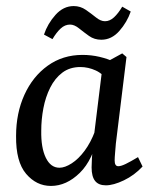

<svg xmlns="http://www.w3.org/2000/svg" viewBox="-20 -604 508 633"><path d="M148 9Q100 9 66 -31Q32 -71 33 -156Q33 -231 60.5 -291.5Q88 -352 137.5 -387.5Q187 -423 252 -423Q281 -423 308.5 -416.5Q336 -410 359 -399L339 -332Q321 -360 296 -371.5Q271 -383 245 -383Q210 -383 185.5 -364.5Q161 -346 145.5 -315Q130 -284 123 -247Q116 -210 116 -173Q115 -117 131 -84Q147 -51 176 -51Q194 -51 216.5 -65.5Q239 -80 259 -107Q279 -134 293 -171L305 -164Q287 -77 243 -34Q199 9 148 9ZM329 7Q305 7 293.5 -7.5Q282 -22 282 -52Q282 -63 283 -80.5Q284 -98 286 -125L319 -393L383 -428L397 -416L362 -131Q361 -118 359.5 -101Q358 -84 358 -75Q358 -56 370 -56Q379 -56 394.5 -63.5Q410 -71 435 -86L450 -55Q423 -26 388.5 -9.5Q354 7 329 7ZM314 -473Q291 -473 273.5 -485.5Q256 -498 240.5 -510.5Q225 -523 211 -523Q194 -523 180 -510Q166 -497 153 -475L125 -490Q137 -526 163 -555Q189 -584 223 -584Q245 -584 263 -571.5Q281 -559 296.5 -546.5Q312 -534 326 -534Q342 -534 356 -547Q370 -560 383 -582L411 -566Q399 -531 373.5 -502Q348 -473 314 -473Z"/></svg>

Font: Yrsa
Style: Italic
Weight: 400
Italic angle: -7.10001°
Designer: Anna Giedrys (Yrsa+Rasa design), David Brezina (Yrsa art-direction, Rasa art-direction, design)
Foundry: Rosetta Type Foundry
Version: Version 2.004